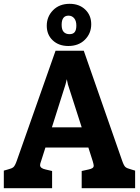

<svg xmlns="http://www.w3.org/2000/svg" viewBox="-21 -986 732 1006"><path d="M687 -92V0H407V-90L443 -98Q457 -101 463.5 -105.5Q470 -110 470 -118Q470 -124 465 -141L442 -213H217L195 -144Q189 -128 189 -121Q189 -104 218 -98L252 -90V0H-1V-92L20 -98Q41 -103 49.5 -110.5Q58 -118 67 -144L270 -720H418L619 -144Q628 -118 636 -111Q644 -104 667 -98ZM407 -319 335 -543 329 -571 322 -543 251 -319ZM224 -851Q224 -899 257 -932.5Q290 -966 344 -966Q394 -966 425.5 -936Q457 -906 457 -859Q457 -811 424 -778Q391 -745 337 -745Q287 -745 255.5 -774.5Q224 -804 224 -851ZM379 -852Q379 -877 367.5 -890.5Q356 -904 338 -904Q302 -904 302 -856Q302 -830 313 -818.5Q324 -807 343 -807Q362 -807 370.5 -818Q379 -829 379 -852Z"/></svg>

Font: Enriqueta
Style: Bold
Weight: 700
Designer: Viviana Monsalve, Gustavo Ibarra
Foundry: 72Puntos
Version: Version 2.000